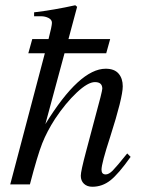

<svg xmlns="http://www.w3.org/2000/svg" viewBox="-20 -703 540 732"><path d="M465 -118 478 -105Q432 -40 401 -15.5Q370 9 332 9Q312 9 300 -2.5Q288 -14 288 -33Q288 -50 308 -125L363 -332Q370 -360 370 -365Q370 -390 342 -390Q315 -390 272.5 -350Q230 -310 190 -250Q159 -202 141 -156.5Q123 -111 94 0H19L151 -500H88L103 -554H165Q178 -604 178 -616Q178 -628 165 -634.5Q152 -641 137 -641H110V-656Q186 -665 267 -683L274 -677L241 -554H400L385 -500H226L153 -230Q283 -441 383 -441Q416 -441 432 -422.5Q448 -404 448 -374Q448 -331 400 -181Q367 -80 367 -56Q367 -38 383 -38Q395 -38 409.5 -52.5Q424 -67 465 -118Z"/></svg>

Font: STIX
Style: Italic
Weight: 400
Italic angle: -16.33°
Designer: MicroPress Inc., with final additions and corrections provided by Coen Hoffman, Elsevier (retired)
Version: Version 1.1.1